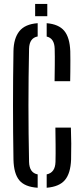

<svg xmlns="http://www.w3.org/2000/svg" viewBox="-20 -920 408 948"><path d="M166 7Q102.5 3 75.2 -30Q48 -63 46.5 -132.5Q42 -400 46.5 -667.5Q47.5 -730.5 75.5 -765.8Q103.5 -801 166 -805.5V-740Q125 -732.5 123.5 -679.5Q120.5 -536.5 120.5 -400Q120.5 -263.5 123.5 -120.5Q125 -66.5 166 -59ZM249.5 -519Q250 -556 250.5 -599Q251 -642 250 -679.5Q248.5 -731 210.5 -739.5V-805.5Q270 -800.5 297.2 -767.8Q324.5 -735 327 -667Q327.5 -648.5 327.5 -620.8Q327.5 -593 327.2 -565.5Q327 -538 326.5 -519ZM210.5 7V-59Q252.5 -67.5 254 -120.5Q255 -159.5 254.5 -205.2Q254 -251 253.5 -290H330Q331.5 -250 331.8 -211.2Q332 -172.5 331 -132.5Q328.5 -64 300.5 -31Q272.5 2 210.5 7ZM153.5 -840V-900.5H213.5V-840Z"/></svg>

Font: Big Shoulders Stencil Display Medium
Style: Regular
Weight: 500
Designer: Patric King
Foundry: XO Type Co
Version: Version 1.000